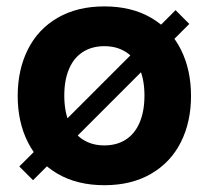

<svg xmlns="http://www.w3.org/2000/svg" viewBox="-20 -558 644 588"><path d="M39.1 -48.2 517.7 -526.9 559.7 -484.7 81.2 -6.1ZM34.2 -264.1Q34.2 -344.4 65.4 -406.6Q96.6 -468.8 156.6 -503.6Q216.6 -538.4 299.6 -538.4V-416.6Q261.9 -416.6 234.1 -399Q206.2 -381.4 191.5 -347Q176.7 -312.6 176.9 -264.1Q177.1 -216.3 191.8 -182.2Q206.5 -148 234.1 -130.4Q261.7 -112.7 299.6 -112.7V9.2Q216.6 9.2 156.6 -25.7Q96.6 -60.5 65.4 -122.4Q34.2 -184.3 34.2 -264.1ZM422.4 -264.1Q422.6 -312.6 407.8 -347Q393 -381.4 365.1 -399Q337.3 -416.6 299.6 -416.6V-538.4Q382.6 -538.4 442.6 -503.6Q502.6 -468.8 533.8 -406.6Q565 -344.4 565 -264.1Q565 -184.3 533.8 -122.4Q502.6 -60.5 442.6 -25.7Q382.6 9.2 299.6 9.2V-112.7Q337.5 -112.7 365.1 -130.4Q392.7 -148 407.4 -182.2Q422.2 -216.3 422.4 -264.1Z"/></svg>

Font: Wand UI Pro
Style: Regular
Weight: 400
Designer: Andreas Faust
Version: Version 1.003;FEAKit 1.0